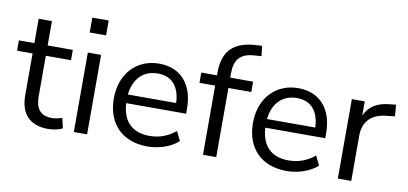

<svg xmlns="http://www.w3.org/2000/svg" viewBox="-67 -910 2411 1134"><g transform="rotate(10 1138.5 -342.5)"><path d="M265.7 8.8C295.1 8.8 333.3 0 350 -9.8L336.3 -70.6C318.6 -64.7 298 -58.8 276.5 -58.8C204.9 -58.8 176.5 -98 176.5 -172.5V-414.7H327.5V-476.5H176.5V-622.5H97.1V-476.5H3.9V-414.7H97.1V-164.7C97.1 -52.9 152.9 8.8 265.7 8.8Z M407.8 -595.1H505.9V-684.3H407.8ZM417.6 0H497.1V-476.5H417.6Z M859.8 8.8C928.4 8.8 1001 -15.7 1044.1 -55.9L1016.7 -111.8C968.6 -71.6 916.7 -54.9 859.8 -54.9C752 -54.9 692.2 -119.6 692.2 -239.2V-245.1C692.2 -351 747.1 -426.5 847.1 -426.5C936.3 -426.5 983.3 -364.7 983.3 -260.8L999 -273.5H676.5V-221.6H1052V-252C1052 -397.1 973.5 -485.3 845.1 -485.3C709.8 -485.3 615.7 -385.3 615.7 -237.3C615.7 -85.3 708.8 8.8 859.8 8.8Z M1192.2 0H1271.6V-414.7H1408.8V-476.5H1259.8L1271.6 -461.8V-502.9C1271.6 -583.3 1304.9 -624.5 1386.3 -630.4L1431.4 -633.3L1424.5 -694.1L1386.3 -692.2C1253.9 -684.3 1192.2 -620.6 1192.2 -493.1V-455.9L1213.7 -476.5H1098V-414.7H1192.2Z M1694.1 8.8C1762.7 8.8 1835.3 -15.7 1878.4 -55.9L1851 -111.8C1802.9 -71.6 1751 -54.9 1694.1 -54.9C1586.3 -54.9 1526.5 -119.6 1526.5 -239.2V-245.1C1526.5 -351 1581.4 -426.5 1681.4 -426.5C1770.6 -426.5 1817.6 -364.7 1817.6 -260.8L1833.3 -273.5H1510.8V-221.6H1886.3V-252C1886.3 -397.1 1807.8 -485.3 1679.4 -485.3C1544.1 -485.3 1450 -385.3 1450 -237.3C1450 -85.3 1543.1 8.8 1694.1 8.8Z M2001 0H2081.4V-271.6C2081.4 -355.9 2130.4 -406.9 2219.6 -414.7L2269.6 -420.6L2263.7 -489.2L2235.3 -486.3C2144.1 -479.4 2090.2 -441.2 2068.6 -363.7H2078.4V-476.5H2001Z"/></g></svg>

Font: LL Pando Sans
Style: Regular
Weight: 400
Designer: Joshua Smith
Foundry: Joshua Smith
Version: Version 1.000;Glyphs 3.2.1 (3258)